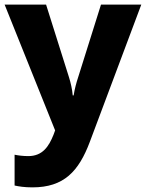

<svg xmlns="http://www.w3.org/2000/svg" viewBox="-21 -569 630 829"><path d="M-1 -549 217 -6 210 13C190 63 163 105 101 105C78 105 56 102 42 99V232C60 236 84 240 119 240C255 240 319 171 367 43L589 -549H415L316 -234C309 -213 301 -184 297 -157H293C291 -183 284 -213 277 -235L178 -549Z"/></svg>

Font: Noto Sans Myanmar UI ExtraBold
Style: Regular
Weight: 800
Designer: Monotype Design Team
Foundry: Monotype Imaging Inc.
Version: Version 2.103